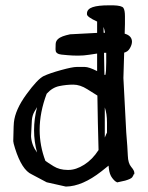

<svg xmlns="http://www.w3.org/2000/svg" viewBox="-20 -685 554 721"><path d="M378.9 -450.7C378.9 -426.3 377.8 -410.5 375.5 -403.3C374.5 -403.3 373.4 -403.6 372.1 -404.3C371.7 -432 371.3 -459.5 370.6 -486.8H374.3H378.9ZM374.5 -562H369.1C369.1 -569.5 369 -576.8 368.7 -584C370.9 -578.1 372.9 -570.8 374.5 -562ZM306.6 -631.3C306.6 -624.8 319.3 -615.7 344.7 -604V-561.5L243.2 -556.2C232.4 -553.9 223.2 -551.4 215.6 -548.6C207.9 -545.8 201.7 -542.1 196.8 -537.4C191.9 -532.6 189.3 -526.6 189 -519.3C188.6 -512 188.5 -505.5 188.5 -499.8C188.5 -494.1 189.8 -489.9 192.4 -487.3C195 -484.7 198 -482.9 201.4 -481.9C204.8 -481 207.9 -480.3 210.7 -480C213.5 -479.7 221.2 -478.9 233.9 -477.8C246.6 -476.6 259.8 -476.1 273.7 -476.1C287.5 -476.1 301.5 -477.2 315.7 -479.5C329.8 -481.8 339.5 -483.2 344.7 -483.9V-418C324.2 -428.4 308.8 -433.6 298.3 -433.6H268.1C257.3 -433.6 237.8 -429.7 209.5 -421.9C181.2 -414.1 159.3 -406.6 144 -399.4C128.7 -391.9 107.1 -369 79.1 -330.6C51.1 -292.2 35.5 -257.2 32.2 -225.6L31.2 -209.5L29.8 -155.8V-154.8C29.8 -150.9 32.1 -141.8 36.6 -127.4C53.5 -73.7 74.4 -41.3 99.1 -30.3L155.3 -0.5L227.1 15.6H228C268.7 15 313 -4.1 360.8 -41.5L387.7 -63L388.7 -53.2C390.3 -37.6 394.5 -25.4 401.4 -16.6C408.2 -7.8 413.7 -2.8 418 -1.5L419.4 0L450.2 -6.8C464.8 -11.1 473.6 -15.3 476.6 -19.5C479.5 -23.8 481.4 -27.5 482.4 -30.8H484.4V-36.6C484.4 -41.8 480.5 -49.1 472.7 -58.3C464.8 -67.6 460.6 -81.7 460 -100.6C459.3 -119.5 457.4 -148.4 454.1 -187.5L443.4 -392.1L446.3 -487.3C455.7 -489.6 463 -495.2 468 -504.2C473.1 -513.1 475.6 -521.3 475.6 -528.8C475.3 -543.5 466.1 -553.4 448.2 -558.6L449.2 -594.7V-624C449.2 -639 447.3 -649.4 443.4 -655.3C439.5 -661.1 426.8 -664.4 405.3 -665H388.7C362 -665 341.8 -662.8 328.1 -658.2C314.5 -653.6 307.3 -646.2 306.6 -635.7ZM381.8 -225.1V-187C380.5 -185.1 377.8 -178.9 373.5 -168.5V-281.7C379.1 -265.5 381.8 -246.6 381.8 -225.1ZM345.7 -326.2C346.7 -258.1 348.1 -189.9 350.1 -121.6C334.8 -97.8 316.8 -79.4 296.1 -66.4C275.5 -53.4 255.9 -46.9 237.3 -46.9H233.9C213.7 -46.9 196.1 -51.5 181.2 -60.8C166.2 -70.1 155.9 -76.8 150.4 -81.1C136.1 -118.8 128.9 -157.6 128.9 -197.3C128.9 -241.2 137.7 -286.5 155.3 -333C169.3 -348.6 185.1 -358.2 202.9 -361.8C220.6 -365.4 238 -367.2 255.1 -367.2C272.2 -367.2 289.8 -361.4 307.9 -349.9C325.9 -338.3 338.5 -330.4 345.7 -326.2ZM119.1 -112.3C105.8 -130.2 98.3 -149.9 96.7 -171.4V-176.8L99.6 -232.9C100.6 -245.3 103.7 -256 108.9 -265.1C114.1 -274.3 117.5 -280.1 119.1 -282.7C111.7 -253.1 107.9 -224.1 107.9 -195.8C107.9 -167.5 111.7 -139.6 119.1 -112.3Z"/></svg>

Font: Drukaatie burti
Style: Regular
Weight: 400
Version: Version 0.14.4